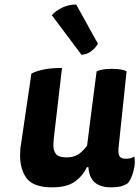

<svg xmlns="http://www.w3.org/2000/svg" viewBox="-20 -805 613 845"><path d="M252.9 -505.9Q208 -505.9 176.8 -500Q144.5 -494.1 118.2 -481.4Q102.5 -377 72.3 -168.9Q69.3 -154.3 69.3 -143.6Q68.4 -131.8 68.4 -121.1Q68.4 -57.6 98.6 -18.6Q129.9 19.5 209 19.5Q274.4 19.5 309.6 -5.9Q344.7 -31.2 362.3 -69.3Q364.3 -69.3 369.1 -69.3Q372.1 -23.4 397.5 -2Q422.9 19.5 467.8 19.5Q493.2 19.5 510.7 15.6Q528.3 10.7 543 1Q557.6 -16.6 567.4 -51.8Q573.2 -74.2 573.2 -93.8Q573.2 -105.5 571.3 -116.2Q562.5 -111.3 553.7 -108.4Q544.9 -106.4 533.2 -106.4Q514.6 -106.4 506.8 -116.2Q499 -127 502 -157.2Q513.7 -268.6 537.1 -491.2Q528.3 -496.1 512.7 -499Q496.1 -502 471.7 -502Q448.2 -502 431.6 -499Q416 -496.1 405.3 -491.2Q390.6 -381.8 363.3 -164.1Q343.8 -137.7 323.2 -125Q302.7 -112.3 273.4 -112.3Q238.3 -112.3 226.6 -127Q214.8 -141.6 214.8 -166Q214.8 -172.9 215.8 -180.7Q215.8 -189.5 216.8 -196.3Q228.5 -299.8 252.9 -505.9ZM315.4 -785.2Q283.2 -785.2 253.9 -771.5Q225.6 -757.8 208 -738.3Q252 -679.7 338.9 -563.5Q365.2 -566.4 381.8 -580.1Q399.4 -592.8 411.1 -612.3Q378.9 -669.9 315.4 -785.2Z"/></svg>

Font: cl
Style: Bold Italic
Weight: 400
Designer: Mitja Miklavcic
Version: Version 7.504; 2011; Build 1022